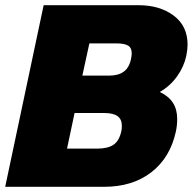

<svg xmlns="http://www.w3.org/2000/svg" viewBox="-30 -719 742 739"><path d="M138 -699H503Q585 -699 638.5 -659Q692 -619 692 -547Q692 -529 687 -504Q678 -462 651.5 -425Q625 -388 585 -365Q619 -349 635.5 -323.5Q652 -298 652 -261Q652 -236 647 -213Q625 -112 552.5 -56Q480 0 371 0H-10ZM391 -428Q425 -428 446 -443Q467 -458 474 -491Q477 -505 477 -514Q477 -535 463 -543.5Q449 -552 417 -552H314L287 -428ZM344 -147Q385 -147 407 -162Q429 -177 437 -214Q439 -222 439 -235Q439 -260 422.5 -272Q406 -284 371 -284H257L228 -147Z"/></svg>

Font: Prompt ExtraBold
Style: Italic
Weight: 800
Italic angle: -12°
Designer: Katatrad Team
Foundry: CadsonDemak
Version: Version 1.001